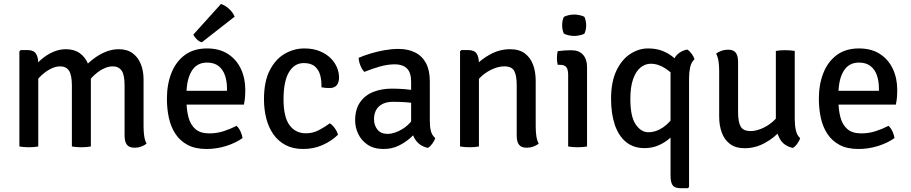

<svg xmlns="http://www.w3.org/2000/svg" viewBox="-20 -756 4702 991"><path d="M123 -497.5Q153.5 -497.5 165.5 -479.2Q177.5 -461 177.5 -428V0Q157.5 4 129.5 4Q101 4 80 0V-490.5L86.5 -497.5ZM351 -314.5Q351 -368.5 336.2 -391Q321.5 -413.5 290 -413.5Q265 -413.5 236.5 -398Q208 -382.5 183 -356Q158 -329.5 144 -297V-394Q165.5 -425.5 193.8 -449.8Q222 -474 254.2 -488Q286.5 -502 320 -502Q363.5 -502 392.2 -481.2Q421 -460.5 435 -425.2Q449 -390 449 -347V0Q428.5 4 400.5 4Q372 4 351 0ZM623 -315.5Q623 -369.5 607.8 -391.5Q592.5 -413.5 561.5 -413.5Q537 -413.5 509 -398.8Q481 -384 455.5 -357.2Q430 -330.5 413 -295V-407Q437.5 -434 466.8 -455.5Q496 -477 528 -489.5Q560 -502 593 -502Q636.5 -502 664.8 -481Q693 -460 707 -424.8Q721 -389.5 721 -346V-103.5Q721 -77.5 724.2 -54.5Q727.5 -31.5 736.5 -14.5Q725.5 -5.5 709 0.5Q692.5 6.5 675 6.5Q646.5 6.5 634.8 -9.2Q623 -25 623 -56Z M902.5 -216V-287.5H1151.5V-300.5Q1151.5 -336.5 1141.2 -366.8Q1131 -397 1108.2 -415Q1085.5 -433 1048.5 -433Q995.5 -433 969 -388.8Q942.5 -344.5 942.5 -268V-238Q942.5 -189.5 952.8 -150.8Q963 -112 988.5 -89.8Q1014 -67.5 1060.5 -67.5Q1099 -67.5 1134 -78.8Q1169 -90 1201 -106.5Q1213.5 -95 1221.8 -76.8Q1230 -58.5 1232 -43.5Q1196.5 -18 1147.2 -2.5Q1098 13 1046 13Q987.5 13 948 -8.2Q908.5 -29.5 885 -65.8Q861.5 -102 851.5 -148.5Q841.5 -195 841.5 -246Q841.5 -320.5 864.8 -379.2Q888 -438 934 -472Q980 -506 1048.5 -506Q1113 -506 1157 -477.2Q1201 -448.5 1223.5 -400.2Q1246 -352 1246 -292.5Q1246 -269.5 1244.5 -252.8Q1243 -236 1239 -216ZM1120.5 -735.5Q1142.5 -728.5 1162.8 -709.8Q1183 -691 1191 -670L1021.5 -537.5Q1008 -541.5 996 -552.8Q984 -564 978 -577.5Z M1639 -305.5Q1640.5 -337.5 1633.2 -366Q1626 -394.5 1605.8 -412.5Q1585.5 -430.5 1548 -430.5Q1499.5 -430.5 1471.5 -383.5Q1443.5 -336.5 1443.5 -243.5Q1443.5 -152.5 1474.2 -110.2Q1505 -68 1559.5 -68Q1594.5 -68 1625.2 -84Q1656 -100 1682.5 -119.5Q1695.5 -111.5 1708 -94.2Q1720.5 -77 1724.5 -60.5Q1690.5 -27.5 1644.5 -7.2Q1598.5 13 1545 13Q1491.5 13 1453 -7.8Q1414.5 -28.5 1390 -64.2Q1365.5 -100 1354 -146.2Q1342.5 -192.5 1342.5 -243.5Q1342.5 -335.5 1372.5 -393.5Q1402.5 -451.5 1450.2 -478.8Q1498 -506 1550.5 -506Q1596.5 -506 1630.2 -492Q1664 -478 1686.2 -456Q1708.5 -434 1719.2 -407.8Q1730 -381.5 1730 -356.5Q1730 -332 1718.5 -316.8Q1707 -301.5 1680 -301.5Q1668.5 -301.5 1659 -302.5Q1649.5 -303.5 1639 -305.5Z M1813 -134Q1813 -191 1838 -227.5Q1863 -264 1906 -281.2Q1949 -298.5 2003.5 -298.5Q2032 -298.5 2067.8 -296Q2103.5 -293.5 2133.5 -286V-220Q2106.5 -226.5 2072.5 -228.5Q2038.5 -230.5 2009 -230.5Q1962 -230.5 1936.2 -206.8Q1910.5 -183 1910.5 -141Q1910.5 -109 1928.2 -87Q1946 -65 1980 -65Q2017 -65 2058.8 -91Q2100.5 -117 2128.5 -167.5L2144 -90.5Q2126 -69.5 2099.5 -45.5Q2073 -21.5 2038 -4.2Q2003 13 1959.5 13Q1910 13 1877.5 -9Q1845 -31 1829 -64.8Q1813 -98.5 1813 -134ZM2226.5 -43Q2222.5 -30 2211.8 -15Q2201 0 2188.5 7.5Q2158 0.5 2139.8 -16.5Q2121.5 -33.5 2112.5 -56.8Q2103.5 -80 2102 -106.5V-333Q2102 -382 2080 -403Q2058 -424 2019 -424Q1980.5 -424 1940.2 -412.5Q1900 -401 1860.5 -385Q1848.5 -397 1840.2 -417.8Q1832 -438.5 1831 -457.5Q1858.5 -469.5 1893.2 -480Q1928 -490.5 1965.2 -497Q2002.5 -503.5 2036.5 -503.5Q2086 -503.5 2122.5 -485.2Q2159 -467 2178.8 -430Q2198.5 -393 2198.5 -336V-131Q2198.5 -102 2203.8 -80.5Q2209 -59 2226.5 -43Z M2397.5 -497.5Q2428.5 -497.5 2440.2 -479.2Q2452 -461 2452 -428V0Q2432 4 2404 4Q2375.5 4 2354.5 0V-491L2361 -497.5ZM2745 -103.5Q2745 -77.5 2748.2 -54.5Q2751.5 -31.5 2760.5 -14.5Q2749.5 -5.5 2733 0.5Q2716.5 6.5 2699 6.5Q2670.5 6.5 2658.8 -9.2Q2647 -25 2647 -56V-315Q2647 -367 2634 -390.2Q2621 -413.5 2583 -413.5Q2556.5 -413.5 2526.5 -401.2Q2496.5 -389 2470 -366.5Q2443.5 -344 2427 -314.5V-409.5Q2460.5 -448.5 2509.8 -475.2Q2559 -502 2613 -502Q2660 -502 2689 -480.2Q2718 -458.5 2731.5 -421.8Q2745 -385 2745 -339.5Z M3010 0Q2989.5 4 2961.5 4Q2933.5 4 2912.5 0V-370Q2912.5 -397 2903.2 -409.2Q2894 -421.5 2869.5 -421.5H2858.5Q2854.5 -438.5 2854.5 -456Q2854.5 -465 2855.5 -473.8Q2856.5 -482.5 2858.5 -492Q2877 -494.5 2893 -495.5Q2909 -496.5 2919.5 -496.5H2932Q2968.5 -496.5 2989.2 -473.5Q3010 -450.5 3010 -411ZM2881.5 -626Q2881.5 -650.5 2890.5 -669Q2899.5 -674 2914.5 -677.5Q2929.5 -681 2943.5 -681Q2956.5 -681 2972.8 -677.5Q2989 -674 2996.5 -669Q3000.5 -660.5 3003 -648.2Q3005.5 -636 3005.5 -626Q3005.5 -601 2996.5 -582.5Q2989.5 -577.5 2973 -574Q2956.5 -570.5 2943.5 -570.5Q2929.5 -570.5 2914.2 -574Q2899 -577.5 2890.5 -582.5Q2881.5 -601 2881.5 -626Z M3134 -245.5Q3134 -334.5 3162 -392.2Q3190 -450 3233.8 -478Q3277.5 -506 3324 -506Q3367 -506 3398.8 -493.5Q3430.5 -481 3453.8 -461.8Q3477 -442.5 3494.5 -421.5L3481.5 -336Q3455.5 -375.5 3416.8 -401.2Q3378 -427 3339 -427Q3310 -427 3286 -407.5Q3262 -388 3247.8 -347.8Q3233.5 -307.5 3233.5 -245Q3233.5 -154 3261.2 -113.8Q3289 -73.5 3326 -73.5Q3367 -73.5 3404.8 -100.2Q3442.5 -127 3463.5 -167.5L3478 -89.5Q3464.5 -67.5 3439.8 -44.8Q3415 -22 3381.2 -6.8Q3347.5 8.5 3307 8.5Q3249.5 8.5 3211 -23.2Q3172.5 -55 3153.2 -112.2Q3134 -169.5 3134 -245.5ZM3441 -370.5Q3441 -417 3460.2 -453.5Q3479.5 -490 3527 -500.5Q3539.5 -493 3550.2 -478.2Q3561 -463.5 3564.5 -450Q3548 -435 3542.2 -408.8Q3536.5 -382.5 3536.5 -353V209L3530.5 215.5H3493.5Q3462.5 215.5 3451.8 200.2Q3441 185 3441 152Z M4082 -139.5Q4082 -110 4087.8 -83.8Q4093.5 -57.5 4110 -42.5Q4106 -29.5 4095.5 -14.8Q4085 0 4072 7.5Q4025 -3 4004.8 -39.8Q3984.5 -76.5 3984.5 -123V-493Q4004.5 -497 4033 -497Q4061 -497 4082 -493ZM3692 -389.5Q3692 -415.5 3688.8 -438.5Q3685.5 -461.5 3676.5 -478.5Q3687 -488 3703.5 -493.8Q3720 -499.5 3738 -499.5Q3766 -499.5 3777.8 -483.8Q3789.5 -468 3789.5 -437V-178.5Q3789.5 -126.5 3802.8 -103Q3816 -79.5 3854 -79.5Q3880 -79.5 3910 -91.8Q3940 -104 3966.8 -126.5Q3993.5 -149 4009.5 -178.5V-83.5Q3976.5 -44.5 3927.2 -17.8Q3878 9 3823.5 9Q3777 9 3748 -12.8Q3719 -34.5 3705.5 -71.5Q3692 -108.5 3692 -153.5Z M4267.5 -216V-287.5H4516.5V-300.5Q4516.5 -336.5 4506.2 -366.8Q4496 -397 4473.2 -415Q4450.5 -433 4413.5 -433Q4360.5 -433 4334 -388.8Q4307.5 -344.5 4307.5 -268V-238Q4307.5 -189.5 4317.8 -150.8Q4328 -112 4353.5 -89.8Q4379 -67.5 4425.5 -67.5Q4464 -67.5 4499 -78.8Q4534 -90 4566 -106.5Q4578.5 -95 4586.8 -76.8Q4595 -58.5 4597 -43.5Q4561.5 -18 4512.2 -2.5Q4463 13 4411 13Q4352.5 13 4313 -8.2Q4273.5 -29.5 4250 -65.8Q4226.5 -102 4216.5 -148.5Q4206.5 -195 4206.5 -246Q4206.5 -320.5 4229.8 -379.2Q4253 -438 4299 -472Q4345 -506 4413.5 -506Q4478 -506 4522 -477.2Q4566 -448.5 4588.5 -400.2Q4611 -352 4611 -292.5Q4611 -269.5 4609.5 -252.8Q4608 -236 4604 -216Z"/></svg>

Font: Signika Negative
Style: Regular
Weight: 400
Designer: Anna Giedry
Foundry: Anna Giedry
Version: Version 2.001